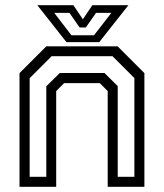

<svg xmlns="http://www.w3.org/2000/svg" viewBox="-20 -718 630 738"><path d="M55 0V-437L158 -540H432L535 -437V0H394V-368L363.5 -398.5H226.5L196 -368V0ZM94 -38.5H158V-386.5L210 -437.5H381.5L432.5 -387V-38.5H496.5V-418L412.5 -502H178.5L94 -417.5ZM235.5 -556 123.5 -698H262L298.5 -644L335 -698H473.5L361.5 -556ZM254.5 -582.5H341.5L408 -668.5H349L310 -612.5H286L247 -668.5H188.5Z"/></svg>

Font: Tourney
Style: Regular
Weight: 400
Designer: Tyler Finck
Foundry: Etcetera Type Co
Version: Version 1.015